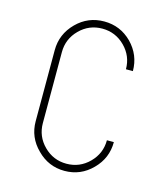

<svg xmlns="http://www.w3.org/2000/svg" viewBox="-102 -748 726 828"><g transform="rotate(15 261.0 -333.5)"><path d="M139 -52Q87 -103 87 -175V-492Q87 -564 139 -616Q190 -667 262 -667Q334 -667 385 -616Q436 -564 436 -492H405Q405 -551 363 -593Q321 -635 262 -635Q203 -635 161 -593Q119 -551 119 -492V-175Q119 -116 161 -74Q203 -32 262 -32Q321 -32 363 -74Q405 -116 405 -175H436Q436 -103 385 -52Q334 0 262 0Q190 0 139 -52Z"/></g></svg>

Font: Zector
Style: Regular
Weight: 400
Designer: GGBot
Version: 0.72